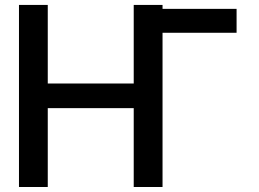

<svg xmlns="http://www.w3.org/2000/svg" viewBox="-20 -747 1033 767"><path d="M170.8 -727.3V-413.4H514.2V-727.3H629.3V-711.6H925.1V-616.1H629.3V0H514.2V-315H170.8V0H55.8V-727.3Z"/></svg>

Font: Interface Medium
Style: Regular
Weight: 500
Designer: Rasmus Andersson
Foundry: rsms
Version: Version 1.8